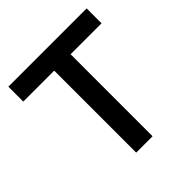

<svg xmlns="http://www.w3.org/2000/svg" viewBox="-182 -811 947 947"><g transform="rotate(-45 291.5 -338.0)"><path d="M348.1 -571.8V0H233.9V-571.8H18.1V-675.8H564V-571.8Z"/></g></svg>

Font: Clear Sans Medium
Style: Regular
Weight: 500
Foundry: Intel Corporation
Version: Version 1.00